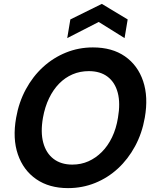

<svg xmlns="http://www.w3.org/2000/svg" viewBox="-20 -956 798 988"><path d="M330 12Q233 12 166.5 -34Q100 -80 72 -161.5Q44 -243 63 -350Q77 -430 113 -496.5Q149 -563 201.5 -611Q254 -659 319.5 -685.5Q385 -712 458 -712Q557 -712 623 -666Q689 -620 716.5 -538.5Q744 -457 725 -350Q711 -270 675 -203.5Q639 -137 587 -89Q535 -41 469.5 -14.5Q404 12 330 12ZM352 -109Q397 -109 435 -126Q473 -143 504 -174Q535 -205 556.5 -249.5Q578 -294 587 -350Q600 -425 586 -478.5Q572 -532 534 -561Q496 -590 437 -590Q392 -590 353.5 -573.5Q315 -557 284.5 -526Q254 -495 232.5 -450.5Q211 -406 201 -350Q188 -276 202.5 -222Q217 -168 255.5 -138.5Q294 -109 352 -109ZM326 -760 342 -856 504 -936 637 -856 621 -760 488 -843Z"/></svg>

Font: DM Sans 9pt
Style: Bold Italic
Weight: 700
Italic angle: -10°
Version: Version 4.004;gftools[0.9.30]